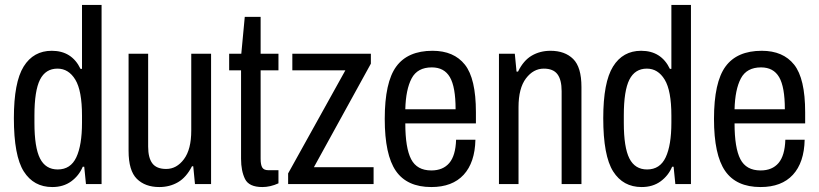

<svg xmlns="http://www.w3.org/2000/svg" viewBox="-20 -743 3306 775"><path d="M191 12Q116 12 76 -51Q36 -114 36 -266Q36 -411 75.5 -474.5Q115 -538 189 -538Q270 -538 305 -465H311V-723H390V0H327L320 -70H314Q299 -34 267.5 -11Q236 12 191 12ZM213 -59Q265 -59 288 -108Q311 -157 311 -248V-276Q311 -377 284 -421.5Q257 -466 212 -466Q164 -466 141.5 -421.5Q119 -377 119 -277V-247Q119 -148 141.5 -103.5Q164 -59 213 -59Z M623 12Q566 12 532.5 -21Q499 -54 499 -134V-526H578V-151Q578 -106 595 -83.5Q612 -61 651 -61Q693 -61 722.5 -100.5Q752 -140 752 -216V-526H832V0H767L760 -72H755Q732 -27 698.5 -7.5Q665 12 623 12Z M1039 12Q985 12 969 -20.5Q953 -53 953 -102V-459H905V-526H954L968 -675H1032V-526H1104V-459H1032V-102Q1032 -78 1038.5 -67Q1045 -56 1063 -56H1104V-3Q1071 12 1039 12Z M1143 0V-43L1374 -459H1160V-526H1477V-486L1247 -68H1488V0Z M1721 12Q1623 12 1578 -53Q1533 -118 1533 -263Q1533 -411 1579.5 -474.5Q1626 -538 1726 -538Q1812 -538 1856.5 -482Q1901 -426 1901 -290V-245H1616Q1616 -146 1639.5 -100.5Q1663 -55 1721 -55Q1768 -55 1793.5 -85Q1819 -115 1821 -179H1899Q1897 -87 1851.5 -37.5Q1806 12 1721 12ZM1616 -302H1819Q1819 -392 1796 -431.5Q1773 -471 1723 -471Q1665 -471 1641.5 -426.5Q1618 -382 1616 -302Z M1994 0V-526H2058L2065 -454H2071Q2093 -499 2126.5 -518.5Q2160 -538 2202 -538Q2260 -538 2293.5 -505Q2327 -472 2327 -392V0H2247V-375Q2247 -421 2230 -443.5Q2213 -466 2175 -466Q2133 -466 2103 -426.5Q2073 -387 2073 -310V0Z M2570 12Q2495 12 2455 -51Q2415 -114 2415 -266Q2415 -411 2454.5 -474.5Q2494 -538 2568 -538Q2649 -538 2684 -465H2690V-723H2769V0H2706L2699 -70H2693Q2678 -34 2646.5 -11Q2615 12 2570 12ZM2592 -59Q2644 -59 2667 -108Q2690 -157 2690 -248V-276Q2690 -377 2663 -421.5Q2636 -466 2591 -466Q2543 -466 2520.5 -421.5Q2498 -377 2498 -277V-247Q2498 -148 2520.5 -103.5Q2543 -59 2592 -59Z M3050 12Q2952 12 2907 -53Q2862 -118 2862 -263Q2862 -411 2908.5 -474.5Q2955 -538 3055 -538Q3141 -538 3185.5 -482Q3230 -426 3230 -290V-245H2945Q2945 -146 2968.5 -100.5Q2992 -55 3050 -55Q3097 -55 3122.5 -85Q3148 -115 3150 -179H3228Q3226 -87 3180.5 -37.5Q3135 12 3050 12ZM2945 -302H3148Q3148 -392 3125 -431.5Q3102 -471 3052 -471Q2994 -471 2970.5 -426.5Q2947 -382 2945 -302Z"/></svg>

Font: Archivo Condensed
Style: Regular
Weight: 400
Width: 3
Designer: Hector Gatti
Foundry: Omnibus-Type
Version: Version 2.001; ttfautohint (v1.8.3)